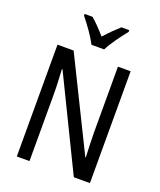

<svg xmlns="http://www.w3.org/2000/svg" viewBox="-168 -1047 962 1152"><g transform="rotate(20 313.0 -471.5)"><path d="M272 -783H353C375 -829 423 -892 455 -932V-943H405C371 -912 347 -889 312 -850C281 -885 248 -920 220 -943H170V-932C206 -888 249 -828 272 -783ZM547 0V-714H466V-294C466 -247 469 -187 471 -136H468L183 -714H80V0H161V-426C161 -477 158 -533 155 -585H159L444 0Z"/></g></svg>

Font: Noto Sans Sinhala UI Condensed
Style: Regular
Weight: 400
Width: 3
Designer: Jelle Bosma - Monotype Design Team
Foundry: Monotype Imaging Inc.
Version: Version 2.006